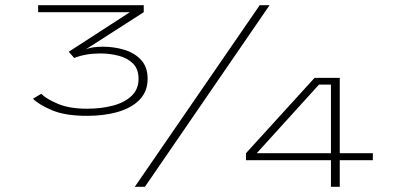

<svg xmlns="http://www.w3.org/2000/svg" viewBox="-20 -720 1560 740"><path d="M315.5 -273.5Q232.5 -273.5 182 -294.5Q131.5 -315.5 107 -339.5L139 -358.5Q158 -339 202.8 -320Q247.5 -301 315.5 -301Q370.5 -301 415.5 -313Q460.5 -325 487.2 -350.5Q514 -376 514 -416Q514 -454 492.5 -475.2Q471 -496.5 437.2 -505.2Q403.5 -514 366 -514Q310.5 -514 266 -496.5L245 -520.5L480.5 -673H127V-700H534V-673L309.5 -529Q324 -535.5 341.5 -537.8Q359 -540 376.5 -540Q420 -540 459.5 -528Q499 -516 524 -488.8Q549 -461.5 549 -416.5Q549 -368 518.5 -336.2Q488 -304.5 435.2 -289Q382.5 -273.5 315.5 -273.5ZM499.5 0 981 -700H1019L538.5 0ZM1255.5 0V-102.5H928V-129.5L1192.5 -420H1289.5V-129.5H1417V-102.5H1289.5V0ZM969.5 -129.5H1255.5V-394H1209.5Z"/></svg>

Font: Trispace Expanded Thin
Style: Regular
Weight: 100
Width: 7
Designer: Tyler Finck
Foundry: Etcetera Type Company
Version: Version 1.210; ttfautohint (v1.8.3)